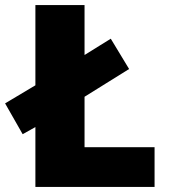

<svg xmlns="http://www.w3.org/2000/svg" viewBox="-35 -734 664 754"><path d="M104 0V-235L54 -207L-15 -328L104 -399V-714H297V-518L400 -582L472 -463L297 -354V-156H572V0Z"/></svg>

Font: Noto Sans Bengali UI Black
Style: Regular
Weight: 900
Designer: Jelle Bosma - Monotype Design Team
Foundry: Monotype Imaging Inc.
Version: Version 2.003; ttfautohint (v1.8.4.7-5d5b)